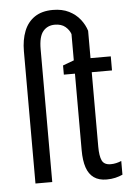

<svg xmlns="http://www.w3.org/2000/svg" viewBox="-55 -806 583 857"><g transform="rotate(-5 237.0 -377.5)"><path d="M388.2 9.8Q353.5 9.8 331.3 -5.9Q309.1 -21.5 298.6 -52.5Q288.1 -83.5 288.1 -130.4V-473.1H238.3V-514.2L288.1 -532.7V-650.4Q281.7 -669.4 264.2 -684.1Q246.6 -698.7 217.3 -698.7Q184.6 -698.7 164.8 -675.3Q145 -651.9 145 -595.2V0H69.8V-592.3Q69.8 -643.6 85.2 -682.6Q100.6 -721.7 132.8 -743.4Q165 -765.1 214.4 -765.1Q255.9 -765.1 286.1 -750Q316.4 -734.9 335.7 -710.4Q355 -686 363.3 -658.7V-536.1H454.1V-473.1H363.3V-139.2Q363.3 -97.7 373 -77.1Q382.8 -56.6 412.1 -56.6Q424.3 -56.6 436.5 -59.3Q448.7 -62 460 -66.9V-5.4Q444.8 1.5 427.2 5.6Q409.7 9.8 388.2 9.8Z"/></g></svg>

Font: Open Sans Condensed
Style: Regular
Weight: 400
Width: 3
Designer: Monotype Design Team
Foundry: Monotype Imaging Inc.
Version: Version 3.000